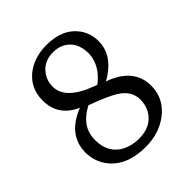

<svg xmlns="http://www.w3.org/2000/svg" viewBox="-195 -807 945 945"><g transform="rotate(-45 278.0 -334.5)"><path d="M44 -177Q46 -297 181 -350Q77 -395 76 -504Q76 -600 155 -651Q209 -685 283 -685Q397 -685 450 -610Q478 -569 478 -517Q478 -427 389 -367Q376 -358 363 -351Q493 -305 505 -199Q506 -189 506 -179Q506 -88 430 -32Q366 15 275 16Q139 16 78 -68Q44 -115 44 -177ZM121 -183Q121 -94 192 -56Q229 -37 278 -36Q366 -36 403 -100Q420 -131 420 -169Q420 -230 356 -269Q317 -293 219 -329Q134 -284 123 -212Q121 -198 121 -183ZM159 -519Q159 -440 271 -389Q294 -379 321 -369Q397 -426 401 -507Q401 -593 337 -625Q311 -637 280 -637Q213 -637 178 -584Q159 -554 159 -519Z"/></g></svg>

Font: Khartiya
Style: Regular
Weight: 500
Version: Version 1.0.1